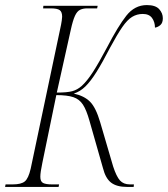

<svg xmlns="http://www.w3.org/2000/svg" viewBox="-43 -737 662 757"><path d="M-23 0 -21 -10H8Q40 -10 54.5 -21.5Q69 -33 78 -72L193 -617Q199 -644 200.5 -656Q202 -668 202 -671Q202 -690 192.5 -697Q183 -704 157 -704H127L128 -714H342L340 -704H301Q285 -704 273 -698.5Q261 -693 252.5 -674.5Q244 -656 236 -619L181 -372Q222 -372 242 -377.5Q262 -383 279 -398Q300 -417 323 -452.5Q346 -488 380 -552Q422 -633 455 -675Q488 -717 536 -717Q570 -717 584.5 -701Q599 -685 599 -665Q599 -647 589.5 -638.5Q580 -630 568 -628Q568 -650 556.5 -666Q545 -682 520 -682Q497 -682 478 -670.5Q459 -659 439 -630Q419 -601 391 -549Q360 -489 337 -452.5Q314 -416 293.5 -396Q273 -376 248 -368Q289 -359 312 -336Q335 -313 352 -255L403 -81Q416 -41 430 -25.5Q444 -10 469 -10H485L484 0H458Q417 0 395 -17Q373 -34 363 -74L310 -260Q298 -303 284 -324.5Q270 -346 246 -354Q222 -362 179 -362L124 -95Q120 -76 118 -62.5Q116 -49 116 -40Q116 -21 127 -15.5Q138 -10 161 -10H190L188 0Z"/></svg>

Font: Noto Serif Display Condensed ExtraLight
Style: Italic
Weight: 200
Width: 3
Italic angle: -12°
Designer: Monotype Design Team
Foundry: Monotype Imaging Inc.
Version: Version 2.009